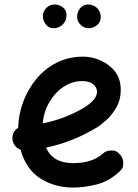

<svg xmlns="http://www.w3.org/2000/svg" viewBox="-20 -800 622 868"><path d="M518.6 -22.9C529.8 -33.2 536.1 -42.5 536.6 -50.8C537.1 -59.1 537.1 -63.5 537.1 -64.5C537.1 -78.6 532.2 -90.8 522.5 -101.1C512.2 -112.3 503.4 -118.7 495.1 -119.1C486.8 -119.6 482.4 -119.6 481 -119.6C466.8 -119.6 454.6 -114.7 444.3 -105C412.6 -76.7 368.2 -62.5 310.1 -62.5C249.5 -62.5 209 -85.9 188 -132.8C267.1 -148.9 342.8 -178.7 415.5 -222.2C427.7 -229.5 442.4 -240.7 460 -256.3C477.1 -271.5 492.7 -291 505.9 -314C519 -336.9 525.9 -363.3 525.9 -393.1C525.9 -426.8 517.1 -455.1 499.5 -477.5C463.9 -522 406.7 -543.9 355.5 -543.9C267.1 -543.9 194.8 -504.4 144 -442.4C92.8 -380.4 64 -301.8 62 -222.2C44.9 -210.9 36.1 -195.8 36.1 -176.3V-171.9C37.6 -148.9 53.2 -130.4 73.2 -123C89.4 -64 119.1 -21 162.6 6.8C206.1 34.2 254.9 47.9 310.1 47.9C345.2 47.9 380.9 43 417.5 33.7C454.1 24.4 487.8 5.4 518.6 -22.9ZM352.5 -433.6C390.1 -433.6 418.5 -415 418.5 -384.3C418.5 -360.4 397 -335.4 354.5 -310.1C300.3 -278.3 239.3 -255.4 173.3 -242.2C176.3 -277.8 186.5 -310.1 203.6 -338.9C237.8 -397 292 -433.6 352.5 -433.6ZM435.5 -724.1C435.5 -754.9 410.6 -779.8 377.9 -779.8C350.1 -779.8 328.6 -754.9 328.6 -723.6C328.6 -710.9 333.5 -699.2 343.8 -688.5C354 -677.7 366.7 -672.4 381.8 -672.4C395.5 -672.4 407.7 -677.2 418.9 -686.5C430.2 -695.8 435.5 -708.5 435.5 -724.1ZM280.8 -731.4C280.8 -746.1 275.4 -757.8 264.2 -766.6C252.9 -775.4 240.2 -779.8 227.1 -779.8C197.3 -779.8 173.8 -755.4 173.8 -726.1C173.8 -713.4 178.2 -701.2 187 -689.9C195.3 -678.2 207 -672.4 221.7 -672.4C254.9 -672.4 280.8 -697.8 280.8 -731.4Z"/></svg>

Font: Mikhak SemiBold
Style: Regular
Weight: 600
Designer: Amin Abedi
Version: Version 3.2